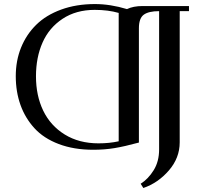

<svg xmlns="http://www.w3.org/2000/svg" viewBox="-20 -732 1012 951"><path d="M58.1 -355Q58.1 -431.2 84.2 -496.1Q110.4 -561 159.2 -609.1Q208 -657.2 283 -684.6Q357.9 -711.9 450.2 -711.9Q526.4 -711.9 608.9 -687Q640.1 -702.1 687 -702.1H916V-676.8H870.1V-26.9Q870.1 50.3 816.4 112.3Q762.7 174.3 689.9 199.2L676.8 178.2Q714.4 154.3 741.2 111.1Q768.1 67.9 768.1 7.8V-676.8Q716.3 -676.8 692.1 -659.2Q668 -641.6 668 -591.8V-25.9Q595.7 -6.3 546.6 1.7Q497.6 9.8 441.9 9.8Q345.7 9.8 271 -18.6Q196.3 -46.9 150.4 -97.2Q104.5 -147.5 81.3 -212.6Q58.1 -277.8 58.1 -355ZM158.2 -354Q158.2 -258.3 194.1 -183.8Q230 -109.4 300.8 -65.7Q371.6 -22 467.8 -22Q522 -22 567.9 -32.2V-668Q515.6 -683.1 449.2 -683.1Q356.9 -683.1 290 -638.9Q223.1 -594.7 190.7 -521.2Q158.2 -447.8 158.2 -354Z"/></svg>

Font: Dehuti
Style: Bold
Weight: 700
Version: Version 1.2